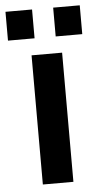

<svg xmlns="http://www.w3.org/2000/svg" viewBox="-82 -736 402 770"><g transform="rotate(-5 119.5 -351.5)"><path d="M59 -520H182V0H59ZM-30 -703H77V-587H-30ZM162 -703H269V-587H162Z"/></g></svg>

Font: D-DIN
Style: DIN-Bold
Weight: 700
Designer: Charles Nix
Foundry: Datto Inc.
Version: Version 1.00